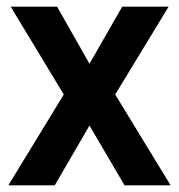

<svg xmlns="http://www.w3.org/2000/svg" viewBox="-20 -555 535 575"><path d="M485 -535 325 -272 491 0H353L248 -179L144 0H5L171 -272L12 -535H151L248 -364L346 -535Z"/></svg>

Font: Freesentation 7 Bold
Style: Regular
Weight: 700
Designer: glyphs from Roboto by Christian Robertson / Hangul glyphs from Noto Sans CJK(Source Han Sans) by Jang Soo-young and Kang
Foundry: PT&
Version: Version 2.001